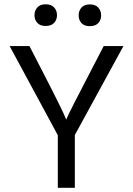

<svg xmlns="http://www.w3.org/2000/svg" viewBox="-20 -893 633 913"><path d="M566.9 -673.8H473.1L421.9 -575.2Q303.7 -349.1 294.9 -324.2L290 -335.9Q285.2 -349.1 253.9 -412.1Q222.7 -475.1 170.9 -575.2L120.1 -673.8H25.9L254.9 -250V0H335.9V-251ZM144 -820.8Q144 -798.8 157.5 -784.2Q170.9 -769.5 197.3 -769.5Q223.6 -769.5 237.3 -784.2Q251 -798.8 251 -820.8Q251 -842.8 237.3 -857.7Q223.6 -872.6 197.3 -872.6Q170.9 -872.6 157.5 -857.7Q144 -842.8 144 -820.8ZM354 -819.8Q354 -797.9 367.4 -783.2Q380.9 -768.6 407.2 -768.6Q433.6 -768.6 447.3 -783.2Q460.9 -797.9 460.9 -819.8Q460.9 -841.8 447.3 -856.9Q433.6 -872.1 407.2 -872.1Q380.9 -872.1 367.4 -856.9Q354 -841.8 354 -819.8Z"/></svg>

Font: FAU Chimera
Style: Regular
Weight: 400
Version: Version 1.002;hotconv 1.0.117;makeotfexe 2.5.65602